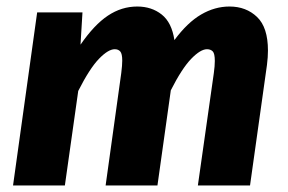

<svg xmlns="http://www.w3.org/2000/svg" viewBox="-20 -569 883 589"><path d="M304 0 352 -345Q355 -369 355 -383Q355 -404 349 -411Q343 -418 332 -418Q312 -418 283.5 -388.5Q255 -359 220 -290L179 0H20L94 -531H233L227 -432Q269 -493 311 -521Q353 -549 401 -549Q445 -549 476 -524.5Q507 -500 515 -446Q555 -500 597 -524.5Q639 -549 684 -549Q735 -549 768.5 -517Q802 -485 802 -414Q802 -394 799 -370L747 0H587L636 -345Q639 -367 639 -382Q639 -405 632.5 -411.5Q626 -418 615 -418Q595 -418 566.5 -388.5Q538 -359 504 -292L463 0Z"/></svg>

Font: Szlgxwxxxixliatcpuztgldltzi
Style: Regular
Weight: 700
Italic angle: -8°
Designer: Carrois Corporate & Edenspiekermann
Foundry: Carrois Corporate GbR & Edenspiekermann AG
Version: Version 2.001